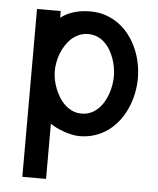

<svg xmlns="http://www.w3.org/2000/svg" viewBox="-52 -557 659 799"><g transform="rotate(5 278.0 -157.0)"><path d="M71.1 -502.9V198.2H170.2V-32.1Q181.7 -24.2 196.9 -16.8Q212.1 -9.5 228.7 -3.8Q245.3 2 262 5.4Q278.6 8.8 292.9 8.8Q327.8 8.8 357.9 -1.4Q387.9 -11.5 412.5 -29.5Q437 -47.6 456 -72.2Q474.9 -96.9 487.8 -125.9Q500.8 -155 507.5 -187.1Q514.3 -219.1 514.3 -252Q514.3 -284.6 507.7 -316.4Q501.1 -348.1 488.2 -377.1Q475.3 -406 456.3 -430.8Q437.4 -455.6 412.7 -473.6Q388.1 -491.7 358.2 -502Q328.2 -512.2 292.9 -512.2Q276.7 -512.2 260.2 -510.2Q243.7 -508.1 227.8 -503.6Q212 -499.1 197.5 -492Q182.9 -485 170.2 -474.9V-502.9ZM414.2 -252Q414.2 -234.1 410.9 -214.7Q407.7 -195.4 401.1 -176.9Q394.4 -158.3 384.5 -141.7Q374.5 -125.1 361.1 -112.5Q347.7 -99.9 330.6 -92.6Q313.5 -85.4 292.9 -85.4Q273.1 -85.4 256 -92.9Q238.8 -100.4 224.8 -113.3Q210.7 -126.3 200 -143.2Q189.4 -160.1 182 -178.6Q174.7 -197.2 170.9 -216.1Q167.2 -235.1 167.2 -252Q167.2 -269.5 170.7 -288.6Q174.2 -307.7 181.3 -326.1Q188.5 -344.5 199.2 -361.2Q209.9 -377.8 223.7 -390.3Q237.6 -402.7 255 -410.2Q272.5 -417.6 292.9 -417.6Q313.6 -417.6 330.5 -410.3Q347.5 -403 360.9 -390.5Q374.3 -378 384.3 -361.4Q394.2 -344.8 400.9 -326.5Q407.5 -308.2 410.8 -289Q414.2 -269.8 414.2 -252Z"/></g></svg>

Font: Saysettha
Style: Regular
Weight: 400
Designer: John M. Durdin
Foundry: Lao Script for Windows
Version: Version 2.201